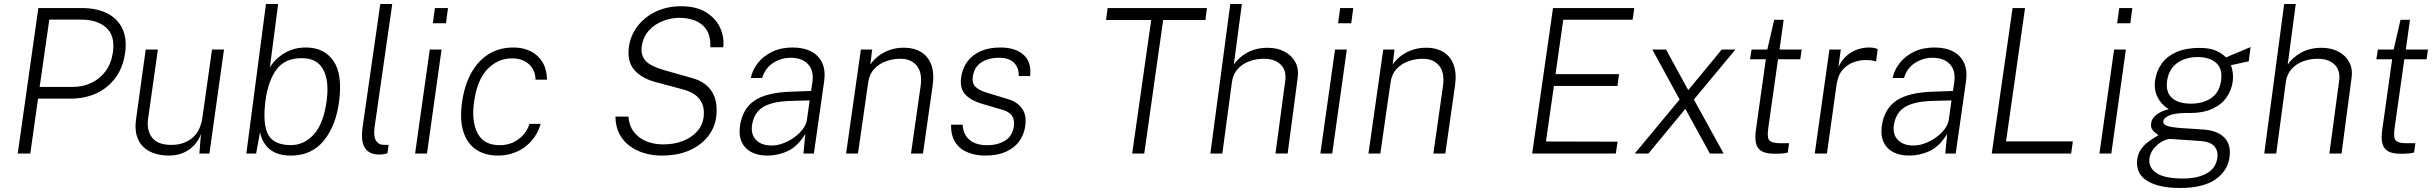

<svg xmlns="http://www.w3.org/2000/svg" viewBox="-20 -763 12102 954"><path d="M68 0 170.5 -723H387.5Q458.5 -723 510.5 -697.8Q562.5 -672.5 587.2 -622.5Q612 -572.5 601.5 -499Q591 -427 553.5 -376.2Q516 -325.5 458.8 -299.2Q401.5 -273 331.5 -273H169L130.5 0ZM177 -331H339.5Q392 -331 434.8 -351.5Q477.5 -372 505.5 -410.5Q533.5 -449 541 -503.5Q552.5 -585.5 508 -625.5Q463.5 -665.5 381 -665.5H225Z M817 10Q777 9.5 744.5 -1.8Q712 -13 690 -35.2Q668 -57.5 658.8 -91.2Q649.5 -125 656 -170L704 -517H764.5L716 -174Q707.5 -115.5 735.8 -79.2Q764 -43 832 -43Q893 -43 934.8 -77Q976.5 -111 986 -181L1033.5 -517H1093L1020.5 0H970.5L978.5 -96.5Q965 -61.5 941.2 -37.8Q917.5 -14 886 -1.8Q854.5 10.5 817 10Z M1426 10Q1380 10 1350.5 -3.2Q1321 -16.5 1304.8 -36.2Q1288.5 -56 1281.2 -75.2Q1274 -94.5 1272 -106L1252.5 0H1204L1301.5 -743H1362L1321 -428.5Q1327 -439 1340.8 -455.5Q1354.5 -472 1376.8 -488.2Q1399 -504.5 1429.8 -515.8Q1460.5 -527 1500 -527Q1590.5 -527 1636.5 -460.8Q1682.5 -394.5 1665 -260.5Q1649.5 -138.5 1589 -64.2Q1528.5 10 1426 10ZM1425 -42Q1491.5 -42 1540.2 -96.2Q1589 -150.5 1603.5 -266Q1616 -361.5 1585.8 -417.8Q1555.5 -474 1479 -474Q1396 -474 1354.5 -418.5Q1313 -363 1299.5 -266Q1284 -148 1312 -95Q1340 -42 1425 -42Z M1867.5 5Q1836.5 5 1817.8 -5.2Q1799 -15.5 1789.8 -33.8Q1780.5 -52 1779 -75.8Q1777.5 -99.5 1781 -126.5L1869.5 -743H1929L1841 -130Q1835 -85 1848 -64.5Q1861 -44 1883 -43.5L1911 -43L1905 -1Q1894.5 2 1884.2 3.5Q1874 5 1867.5 5Z M2042.5 0 2115.5 -517H2174L2101.5 0ZM2130.5 -647.5 2141 -723H2206L2196 -647.5Z M2454.5 10Q2390.5 10 2346 -19.5Q2301.5 -49 2282.5 -108.2Q2263.5 -167.5 2276 -257Q2287.5 -337.5 2320.5 -398.5Q2353.5 -459.5 2406.5 -493.2Q2459.5 -527 2531 -527Q2579 -527 2616.2 -508.5Q2653.5 -490 2675.2 -454.5Q2697 -419 2698 -367H2641Q2640.5 -398.5 2626.2 -422.2Q2612 -446 2586 -459.5Q2560 -473 2524 -473Q2454 -473 2402.5 -420Q2351 -367 2335.5 -257Q2322 -160 2353 -100.8Q2384 -41.5 2463 -41.5Q2499 -41.5 2529 -55.2Q2559 -69 2580.2 -93Q2601.5 -117 2610.5 -147.5H2666.5Q2651.5 -96.5 2619.5 -61.2Q2587.5 -26 2545 -8Q2502.5 10 2454.5 10Z M3268 10Q3221.5 10 3180 -2.5Q3138.5 -15 3106.8 -39.2Q3075 -63.5 3056.8 -99.5Q3038.5 -135.5 3038 -183.5H3102.5Q3106 -138 3129.8 -107.2Q3153.5 -76.5 3191.5 -61Q3229.5 -45.5 3275.5 -45.5Q3329 -45.5 3372.2 -62.2Q3415.5 -79 3443 -109.2Q3470.5 -139.5 3476 -179.5Q3480.5 -215.5 3471 -242.8Q3461.5 -270 3437.5 -289Q3413.5 -308 3374.5 -318.5L3238.5 -355Q3166.5 -374 3131 -416.2Q3095.5 -458.5 3104.5 -527.5Q3112.5 -586.5 3147.8 -632.8Q3183 -679 3239 -705.5Q3295 -732 3363.5 -732Q3440 -732 3488.5 -701.8Q3537 -671.5 3558.2 -624.8Q3579.5 -578 3573.5 -528H3509.5Q3511.5 -583 3490.5 -615Q3469.5 -647 3433.5 -660.8Q3397.5 -674.5 3355 -674.5Q3316 -674.5 3275.2 -659.2Q3234.5 -644 3205 -612.2Q3175.5 -580.5 3168.5 -532Q3163 -488.5 3187.5 -461.2Q3212 -434 3281.5 -414L3412.5 -377Q3456 -366 3482.8 -345.2Q3509.5 -324.5 3523 -298Q3536.5 -271.5 3539.5 -241.5Q3542.5 -211.5 3538.5 -181Q3531.5 -128.5 3497.8 -85.2Q3464 -42 3406 -16Q3348 10 3268 10Z M3793 10Q3745.5 10 3712.8 -7.5Q3680 -25 3665.2 -57.5Q3650.5 -90 3656.5 -135.5Q3668.5 -222 3728.5 -262.8Q3788.5 -303.5 3910.5 -307.5L4010 -311L4017 -356.5Q4024.5 -413.5 3994.2 -444.8Q3964 -476 3908 -476Q3861 -475.5 3821.5 -450.2Q3782 -425 3767 -375.5H3710.5Q3718.5 -415.5 3746 -450.2Q3773.5 -485 3817.2 -506Q3861 -527 3918 -527Q3974.5 -527 4012.2 -506.5Q4050 -486 4066.2 -448.5Q4082.5 -411 4075 -359L4024 0H3972L3981.5 -97.5Q3942.5 -34.5 3893.8 -12.2Q3845 10 3793 10ZM3814.5 -40Q3842 -40 3871 -50.8Q3900 -61.5 3925.8 -80Q3951.5 -98.5 3968.8 -121.2Q3986 -144 3989.5 -168L4003 -264L3920.5 -262Q3853.5 -261 3810.8 -248.2Q3768 -235.5 3745.5 -209.2Q3723 -183 3716.5 -141Q3710.5 -93.5 3737.5 -66.8Q3764.5 -40 3814.5 -40Z M4184 0 4257.5 -517H4313.5L4304.5 -442.5Q4320 -465.5 4344.5 -484.5Q4369 -503.5 4401.2 -514.8Q4433.5 -526 4472.5 -526Q4520 -526 4555.2 -505.2Q4590.5 -484.5 4606.8 -442.5Q4623 -400.5 4614 -337L4566 0H4506.5L4554 -333Q4564 -400 4536 -435.5Q4508 -471 4454 -471Q4416 -471 4381.2 -458.2Q4346.5 -445.5 4323 -419.8Q4299.5 -394 4294 -354.5L4243 0Z M4877 10Q4826 10 4786.8 -6.5Q4747.5 -23 4726 -57Q4704.5 -91 4705.5 -143.5H4763Q4764.5 -111.5 4779 -88.8Q4793.5 -66 4820 -53.8Q4846.5 -41.5 4884 -41.5Q4938 -41.5 4974.5 -64.5Q5011 -87.5 5017.5 -135.5Q5022 -168 5008.2 -187.8Q4994.5 -207.5 4962.5 -217L4858.5 -247.5Q4805 -263 4776.5 -293.2Q4748 -323.5 4755.5 -378Q4761.5 -422 4785.5 -455.5Q4809.5 -489 4851 -508Q4892.5 -527 4951 -527Q5024 -527 5065 -491.5Q5106 -456 5098.5 -385H5042Q5043 -426 5018.5 -451Q4994 -476 4943.5 -476Q4891.5 -476 4855.8 -452.8Q4820 -429.5 4813.5 -380.5Q4809 -348.5 4828.2 -330.5Q4847.5 -312.5 4886.5 -301.5L4988.5 -270.5Q5017 -262 5035.2 -247.8Q5053.5 -233.5 5063.2 -216Q5073 -198.5 5075.2 -178.5Q5077.5 -158.5 5074.5 -139Q5068.5 -93.5 5043.8 -60.2Q5019 -27 4977 -8.5Q4935 10 4877 10Z M5605.5 0 5700 -663.5H5475.5L5483.5 -723H5977L5969.5 -663.5H5759.5L5665.5 0Z M5994 0 6093 -743H6150.5L6110.5 -442Q6133.5 -477 6176.8 -501.2Q6220 -525.5 6279 -525.5Q6326.5 -525.5 6362.2 -506.8Q6398 -488 6416 -454.8Q6434 -421.5 6428 -377.5L6378 0H6317.5L6366 -361Q6373 -413 6343.8 -442Q6314.5 -471 6259.5 -471Q6221 -471 6186.8 -458.2Q6152.5 -445.5 6129.2 -419.5Q6106 -393.5 6101 -354L6053.5 0Z M6540.5 0 6613.5 -517H6672L6599.5 0ZM6628.5 -647.5 6639 -723H6704L6694 -647.5Z M6779.5 0 6853 -517H6909L6900 -442.5Q6915.5 -465.5 6940 -484.5Q6964.5 -503.5 6996.8 -514.8Q7029 -526 7068 -526Q7115.5 -526 7150.8 -505.2Q7186 -484.5 7202.2 -442.5Q7218.5 -400.5 7209.5 -337L7161.5 0H7102L7149.5 -333Q7159.5 -400 7131.5 -435.5Q7103.5 -471 7049.5 -471Q7011.5 -471 6976.8 -458.2Q6942 -445.5 6918.5 -419.8Q6895 -394 6889.5 -354.5L6838.5 0Z M7593 0 7696.5 -723H8100.5L8092 -665H7747.5L7709 -394.5H8024.5L8017 -336H7701L7661.5 -60L8017.5 -59L8008.5 0Z M8102.5 0 8325.5 -268.5 8190 -517H8258L8368.5 -315L8535 -517H8603L8396.5 -268.5L8544.5 0H8476L8354 -222L8170.5 0Z M8797.5 1Q8755 1 8733 -12Q8711 -25 8705 -51.8Q8699 -78.5 8705 -120L8754 -468.5H8675.5L8683 -517H8761.5L8795.5 -664.5H8842.5L8822 -517H8932L8925 -468.5H8814.5L8766 -125.5Q8759 -77 8772.8 -64.2Q8786.5 -51.5 8823.5 -51.5H8869.5L8863 -5.5Q8854 -2 8836.8 -0.5Q8819.5 1 8797.5 1Z M8997 0 9070 -517H9126.5L9114.5 -430Q9132 -466 9157 -487.2Q9182 -508.5 9210.5 -517.8Q9239 -527 9266 -527Q9279 -527 9291 -525Q9303 -523 9310 -518.5L9301.5 -457Q9293.5 -461 9279.8 -462.8Q9266 -464.5 9257 -464.5Q9227.5 -466 9194.8 -455.5Q9162 -445 9137.2 -418Q9112.5 -391 9105.5 -343L9057.5 0Z M9466.5 10Q9419 10 9386.2 -7.5Q9353.5 -25 9338.8 -57.5Q9324 -90 9330 -135.5Q9342 -222 9402 -262.8Q9462 -303.5 9584 -307.5L9683.5 -311L9690.5 -356.5Q9698 -413.5 9667.8 -444.8Q9637.5 -476 9581.5 -476Q9534.5 -475.5 9495 -450.2Q9455.5 -425 9440.5 -375.5H9384Q9392 -415.5 9419.5 -450.2Q9447 -485 9490.8 -506Q9534.5 -527 9591.5 -527Q9648 -527 9685.8 -506.5Q9723.5 -486 9739.8 -448.5Q9756 -411 9748.5 -359L9697.5 0H9645.5L9655 -97.5Q9616 -34.5 9567.2 -12.2Q9518.5 10 9466.5 10ZM9488 -40Q9515.5 -40 9544.5 -50.8Q9573.5 -61.5 9599.2 -80Q9625 -98.5 9642.2 -121.2Q9659.5 -144 9663 -168L9676.5 -264L9594 -262Q9527 -261 9484.2 -248.2Q9441.5 -235.5 9419 -209.2Q9396.5 -183 9390 -141Q9384 -93.5 9411 -66.8Q9438 -40 9488 -40Z M9876.5 0 9980 -723H10042L9947.5 -60.5H10279.5L10271 0Z M10411.5 0 10484.5 -517H10543L10470.5 0ZM10499.5 -647.5 10510 -723H10575L10565 -647.5Z M10811.5 171Q10705 171 10647.8 135Q10590.5 99 10599.5 28.5Q10603.5 -0.5 10617.8 -20.8Q10632 -41 10650.2 -55.2Q10668.5 -69.5 10683.8 -78.2Q10699 -87 10705 -91.5Q10697.5 -97 10688 -104Q10678.5 -111 10672.2 -122.2Q10666 -133.5 10668.5 -151Q10671 -173 10693 -191.5Q10715 -210 10756 -220.5Q10719 -243 10700.5 -279.8Q10682 -316.5 10688 -362.5Q10694.5 -411 10721.5 -447.8Q10748.5 -484.5 10795.5 -504.8Q10842.5 -525 10909 -525Q10955.5 -525 10986.2 -513Q11017 -501 11041 -477.5Q11048 -481 11064.5 -488Q11081 -495 11101 -503.2Q11121 -511.5 11138 -518.8Q11155 -526 11162.5 -529L11153.5 -458.5L11065 -439Q11079 -401.5 11074 -359Q11068 -313.5 11042.2 -277.8Q11016.5 -242 10971.2 -221.8Q10926 -201.5 10861.5 -201.5Q10857 -201.5 10851.8 -201.5Q10846.5 -201.5 10842.5 -202Q10780 -200.5 10755.2 -188Q10730.5 -175.5 10728.5 -160.5Q10727 -145 10747 -137.8Q10767 -130.5 10819.5 -126.5Q10839 -125 10866 -123.5Q10893 -122 10926 -119.5Q10995 -115.5 11030.8 -80.8Q11066.5 -46 11058 17.5Q11049 86 10988 128.5Q10927 171 10811.5 171ZM10826.5 124Q10899.5 124 10945.2 98.2Q10991 72.5 10997.5 20Q11002 -14.5 10981.8 -36.8Q10961.5 -59 10913 -62.5L10765 -72.5Q10749 -73.5 10725.8 -61.5Q10702.5 -49.5 10683.5 -27.2Q10664.5 -5 10660 24Q10654.5 69.5 10694.8 96.8Q10735 124 10826.5 124ZM10867 -248Q10927.5 -248 10968 -276.5Q11008.5 -305 11016 -363Q11024 -421.5 10991.5 -450.5Q10959 -479.5 10900 -479.5Q10838.5 -479.5 10797 -449.2Q10755.5 -419 10747.5 -359.5Q10740.5 -305.5 10771.5 -276.8Q10802.5 -248 10867 -248Z M11230.5 0 11329.5 -743H11387L11347 -442Q11370 -477 11413.2 -501.2Q11456.5 -525.5 11515.5 -525.5Q11563 -525.5 11598.8 -506.8Q11634.5 -488 11652.5 -454.8Q11670.5 -421.5 11664.5 -377.5L11614.5 0H11554L11602.5 -361Q11609.5 -413 11580.2 -442Q11551 -471 11496 -471Q11457.5 -471 11423.2 -458.2Q11389 -445.5 11365.8 -419.5Q11342.5 -393.5 11337.5 -354L11290 0Z M11909.5 1Q11867 1 11845 -12Q11823 -25 11817 -51.8Q11811 -78.5 11817 -120L11866 -468.5H11787.5L11795 -517H11873.5L11907.5 -664.5H11954.5L11934 -517H12044L12037 -468.5H11926.5L11878 -125.5Q11871 -77 11884.8 -64.2Q11898.5 -51.5 11935.5 -51.5H11981.5L11975 -5.5Q11966 -2 11948.8 -0.5Q11931.5 1 11909.5 1Z"/></svg>

Font: Public Sans Thin ExtraLight
Style: Italic
Weight: 250
Italic angle: -8°
Version: Version 2.001